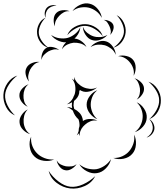

<svg xmlns="http://www.w3.org/2000/svg" viewBox="-112 -970 965 1128"><path d="M283 -763Q295 -794 326 -811.5Q357 -829 390 -828Q423 -827 452.5 -807.5Q482 -788 492 -757Q472 -783 444 -800Q416 -817 389 -818Q363 -819 334 -803.5Q305 -788 283 -763ZM252 -680Q257 -702 276 -721Q295 -740 318 -743Q341 -745 363.5 -730Q386 -715 396 -694Q379 -710 359 -715Q339 -720 320 -719Q302 -717 283 -708Q264 -699 252 -680ZM420 -693Q434 -712 460.5 -723Q487 -734 511 -727Q534 -720 550.5 -696.5Q567 -673 568 -648Q559 -671 541 -684.5Q523 -698 504 -704Q485 -709 462.5 -707.5Q440 -706 420 -693ZM132 -618Q129 -636 136.5 -657.5Q144 -679 161 -689Q177 -698 199.5 -693Q222 -688 236 -676Q219 -683 202 -679Q185 -675 172 -668Q159 -660 147 -648Q135 -636 132 -618ZM582 -640Q604 -647 630.5 -641Q657 -635 671 -617Q685 -599 685 -572Q685 -545 673 -525Q677 -548 670.5 -568Q664 -588 652 -602Q641 -617 623 -628Q605 -639 582 -640ZM59 -491Q45 -506 39.5 -530Q34 -554 44 -572Q54 -591 77 -600Q100 -609 120 -606Q100 -602 86.5 -589Q73 -576 65 -561Q58 -547 54.5 -528.5Q51 -510 59 -491ZM-24 -292Q-58 -306 -76 -341Q-94 -376 -92 -413Q-90 -450 -67.5 -482.5Q-45 -515 -10 -526Q-39 -504 -59.5 -473Q-80 -442 -82 -413Q-84 -383 -67.5 -350Q-51 -317 -24 -292ZM355 -171Q352 -178 351 -187Q346 -180 339 -175Q346 -186 350 -200Q350 -216 355 -229Q356 -251 349 -269Q326 -289 316 -320Q300 -334 281 -341Q296 -341 312 -335Q311 -342 310 -349Q310 -359 311 -369Q296 -360 281 -357Q293 -364 302 -373.5Q311 -383 317 -394Q320 -403 325 -412Q328 -419 329 -426Q333 -445 329.5 -467.5Q326 -490 310 -508Q318 -504 324 -497Q323 -508 323 -518Q330 -496 345 -481Q360 -466 377 -458Q394 -450 415.5 -448Q437 -446 458 -456Q441 -440 414.5 -433Q388 -426 367 -436Q362 -438 358 -441Q356 -439 354 -436Q354 -429 353 -422Q348 -397 323 -377Q320 -362 320 -349Q321 -340 324 -330Q340 -322 353 -309Q366 -296 371 -280Q375 -270 375 -259Q392 -271 417 -271Q442 -271 460 -261Q438 -265 419.5 -257.5Q401 -250 388 -238Q376 -228 367 -214Q364 -207 360 -199Q355 -186 355 -171ZM678 -510Q697 -505 714.5 -489Q732 -473 734 -453Q736 -433 722.5 -413.5Q709 -394 691 -385Q705 -400 708.5 -417.5Q712 -435 710 -451Q708 -466 701 -482.5Q694 -499 678 -510ZM760 -490Q792 -479 812.5 -448Q833 -417 833 -382Q834 -347 816 -315Q798 -283 765 -270Q791 -293 807.5 -323.5Q824 -354 823 -382Q823 -409 805 -438.5Q787 -468 760 -490ZM51 -343Q31 -351 16 -370.5Q1 -390 2 -411Q2 -432 19 -450Q36 -468 56 -475Q39 -462 32.5 -444Q26 -426 26 -410Q25 -393 30 -375Q35 -357 51 -343ZM353 -444V-445V-446ZM460 -270Q435 -279 416 -303.5Q397 -328 397 -355Q397 -382 416 -406.5Q435 -431 460 -440Q439 -423 430 -400Q421 -377 421 -355Q421 -334 430.5 -310.5Q440 -287 460 -270ZM691 -369Q717 -358 734.5 -331.5Q752 -305 750 -278Q749 -250 728 -226Q707 -202 680 -194Q702 -210 713.5 -233.5Q725 -257 726 -279Q728 -301 719.5 -325.5Q711 -350 691 -369ZM65 -182Q43 -188 24 -207Q5 -226 3 -249Q0 -272 15 -294.5Q30 -317 51 -327Q35 -310 30 -289.5Q25 -269 27 -251Q28 -233 37 -214Q46 -195 65 -182ZM765 -270Q780 -262 788.5 -245Q797 -228 795 -211Q792 -194 779 -180Q766 -166 749 -162Q780 -181 785 -212Q789 -243 765 -270ZM676 -179Q689 -153 686.5 -120Q684 -87 665 -66Q646 -44 613.5 -37.5Q581 -31 554 -42Q583 -41 607.5 -52.5Q632 -64 647 -82Q662 -99 671 -124.5Q680 -150 676 -179ZM206 -33Q179 -21 145 -25.5Q111 -30 90 -51Q68 -72 63 -106Q58 -140 71 -167Q68 -137 78.5 -111Q89 -85 107 -68Q124 -51 150 -41Q176 -31 206 -33ZM540 -35Q534 -6 510.5 18.5Q487 43 458 47Q429 52 399 36.5Q369 21 354 -5Q377 14 404 20.5Q431 27 454 24Q477 20 500.5 5Q524 -10 540 -35ZM338 -6Q329 10 309 22Q289 34 271 30Q252 27 238 9Q224 -9 221 -28Q230 -11 245 -3.5Q260 4 275 7Q290 9 307 7.5Q324 6 338 -6ZM447 65Q428 104 385.5 123Q343 142 300 137Q257 132 220.5 104Q184 76 174 34Q197 70 232 96.5Q267 123 301 127Q336 131 376 113Q416 95 447 65ZM314 -905Q329 -928 358.5 -941.5Q388 -955 415 -948Q442 -942 462.5 -917Q483 -892 486 -865Q473 -890 452 -905Q431 -920 409 -925Q388 -930 362 -926Q336 -922 314 -905ZM156 -866Q149 -880 151 -896.5Q153 -913 163 -924Q173 -935 189.5 -938.5Q206 -942 220 -936Q205 -937 192 -931.5Q179 -926 170 -917Q162 -908 158 -894.5Q154 -881 156 -866ZM211 -815Q202 -833 203.5 -856.5Q205 -880 219 -894Q233 -908 256.5 -910Q280 -912 297 -904Q278 -906 262.5 -897.5Q247 -889 236 -877Q225 -866 217 -850.5Q209 -835 211 -815ZM573 -881Q600 -868 614.5 -838.5Q629 -809 626 -779Q623 -749 603.5 -723.5Q584 -698 554 -690Q579 -707 596.5 -731.5Q614 -756 616 -780Q618 -804 606 -831.5Q594 -859 573 -881ZM172 -690Q145 -697 126.5 -721Q108 -745 106 -773Q103 -801 116.5 -828Q130 -855 156 -866Q136 -847 125 -821.5Q114 -796 116 -774Q118 -752 133.5 -729Q149 -706 172 -690ZM497 -853Q512 -854 529.5 -846.5Q547 -839 553 -825Q559 -811 552.5 -793Q546 -775 535 -765Q541 -779 538.5 -792Q536 -805 531 -816Q526 -827 518.5 -838Q511 -849 497 -853ZM519 -765Q504 -746 477.5 -736.5Q451 -727 428 -735Q406 -742 390.5 -765.5Q375 -789 375 -813Q383 -791 400.5 -777Q418 -763 436 -757Q454 -751 476 -752Q498 -753 519 -765ZM360 -810Q358 -782 338 -756.5Q318 -731 290 -724Q263 -717 233.5 -729.5Q204 -742 188 -765Q211 -749 237 -745.5Q263 -742 284 -747Q306 -753 327 -769Q348 -785 360 -810Z"/></svg>

Font: Rubik Puddles
Style: Regular
Weight: 400
Designer: Hubert and Fischer, NaN
Foundry: Hubert and Fischer, NaN
Version: Version 2.200